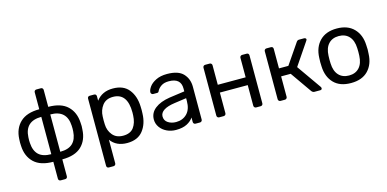

<svg xmlns="http://www.w3.org/2000/svg" viewBox="-81 -1178 3705 1836"><g transform="rotate(-15 1772.0 -260.0)"><path d="M51.8 -259.8 53.2 -294.9Q58.1 -397.9 122.6 -459Q187 -520 312 -520V-687Q312 -698.2 318.6 -704.1Q325.2 -710 335 -710H378.9Q388.7 -710 394.8 -703.4Q400.9 -696.8 400.9 -687V-520Q526.9 -520 590.8 -459Q654.8 -397.9 660.2 -294.9Q662.1 -272.9 662.1 -259.8Q662.1 -247.6 660.2 -226.1Q655.3 -122.1 591.6 -61Q527.8 0 400.9 0V167Q400.9 176.8 395 183.3Q389.2 189.9 378.9 189.9H335Q325.2 189.9 318.6 184.1Q312 178.2 312 167V0Q186 0 122.1 -61Q58.1 -122.1 53.2 -226.1ZM141.1 -259.8 142.1 -231.9Q147 -152.8 188.5 -114Q230 -75.2 312 -75.2V-444.8Q149.9 -444.8 142.1 -288.1ZM400.9 -75.2Q482.9 -75.2 524.4 -114.5Q565.9 -153.8 570.8 -231.9Q571.8 -241.7 571.8 -259.8Q571.8 -277.8 570.8 -288.1Q563 -445.3 400.9 -444.8Z M789.1 167V-497.1Q789.1 -508.3 795.4 -514.2Q801.8 -520 812 -520H854Q865.2 -520 871.1 -513.9Q877 -507.8 877 -497.1V-453.1Q935.1 -530.3 1042 -529.8Q1147 -529.8 1199.5 -463.4Q1252 -397 1254.9 -293.9Q1255.9 -282.7 1255.9 -259.8Q1255.9 -236.8 1254.9 -226.1Q1252 -124 1199.5 -57.1Q1147 9.8 1042 9.8Q935.1 9.8 879.9 -65.9V167Q879.9 176.8 873.3 183.3Q866.7 189.9 856.9 189.9H812Q801.8 189.9 795.4 184.1Q789.1 178.2 789.1 167ZM879.9 -217.8Q881.8 -156.7 918.5 -112.3Q955.1 -67.9 1022.9 -67.9Q1094.7 -67.9 1127.9 -113Q1161.1 -158.2 1164.1 -231Q1165 -240.7 1165 -259.8Q1165 -451.7 1022.9 -452.1Q953.1 -452.1 917.5 -405.5Q881.8 -358.9 879.9 -295.9Q878.9 -284.7 878.9 -256.8Q878.9 -229 879.9 -217.8Z M1344.7 -141.1Q1344.7 -207 1398.7 -249Q1452.6 -291 1545.4 -305.2L1695.8 -326.2V-355Q1695.8 -458 1576.7 -458Q1530.8 -458 1502.7 -439.5Q1474.6 -420.9 1461.4 -396Q1457.5 -386.2 1453.1 -382.6Q1448.7 -378.9 1440.4 -378.9H1401.9Q1393.1 -378.9 1386.5 -385.5Q1379.9 -392.1 1379.9 -400.9Q1379.9 -423.8 1401.4 -454.3Q1422.9 -484.9 1467.8 -507.3Q1512.7 -529.8 1577.6 -529.8Q1689.5 -529.8 1738 -477.8Q1786.6 -425.8 1786.6 -348.1V-22.9Q1786.6 -13.2 1780 -6.6Q1773.4 0 1763.7 0H1719.7Q1710 0 1703.9 -6.6Q1697.8 -13.2 1697.8 -22.9V-66.9Q1675.8 -33.7 1633.8 -12Q1591.8 9.8 1525.9 9.8Q1476.6 9.8 1435.1 -10Q1393.6 -29.8 1369.1 -64.5Q1344.7 -99.1 1344.7 -141.1ZM1432.6 -147.9Q1432.6 -106.9 1466.1 -85Q1499.5 -63 1545.4 -63Q1611.8 -63 1653.8 -106Q1695.8 -148.9 1695.8 -231V-258.8L1578.6 -242.2Q1506.8 -232.4 1469.7 -208.3Q1432.6 -184.1 1432.6 -147.9Z M1931.6 -22.9V-497.1Q1931.6 -506.8 1938 -513.4Q1944.3 -520 1954.6 -520H1998.5Q2008.3 -520 2014.9 -513.4Q2021.5 -506.8 2021.5 -497.1V-304.2H2297.4V-497.1Q2297.4 -506.8 2304 -513.4Q2310.5 -520 2320.3 -520H2364.3Q2375.5 -520 2381.3 -513.9Q2387.2 -507.8 2387.2 -497.1V-22.9Q2387.2 -13.2 2380.9 -6.6Q2374.5 0 2364.3 0H2320.3Q2310.5 0 2304 -6.6Q2297.4 -13.2 2297.4 -22.9V-227.1H2021.5V-22.9Q2021.5 -13.2 2014.9 -6.6Q2008.3 0 1998.5 0H1954.6Q1944.3 0 1938 -6.6Q1931.6 -13.2 1931.6 -22.9Z M2538.6 -22.9V-497.1Q2538.6 -506.8 2544.9 -513.4Q2551.3 -520 2561.5 -520H2604.5Q2615.7 -520 2621.6 -513.9Q2627.4 -507.8 2627.4 -497.1V-304.2H2720.2L2857.4 -504.9Q2867.2 -520 2883.3 -520H2932.6Q2941.4 -520 2947.5 -515.6Q2953.6 -511.2 2953.6 -503.9Q2953.6 -502 2951.4 -498.5Q2949.2 -495.1 2948.2 -492.2L2798.3 -271L2968.3 -28.8Q2972.2 -22 2972.2 -16.1Q2972.2 0 2953.6 0H2896.5Q2881.3 0 2869.1 -15.1L2722.2 -225.1H2627.4V-22.9Q2627.4 -13.2 2620.8 -6.6Q2614.3 0 2604.5 0H2561.5Q2551.8 0 2545.2 -6.6Q2538.6 -13.2 2538.6 -22.9Z M3023.9 -259.8 3025.4 -303.2Q3029.3 -406.2 3089.8 -468Q3150.4 -529.8 3258.3 -529.8Q3366.2 -529.8 3426.8 -467.8Q3487.3 -405.8 3491.2 -303.2Q3493.2 -281.2 3493.2 -259.8Q3493.2 -238.8 3491.2 -216.8Q3487.3 -113.8 3427.7 -52Q3368.2 9.8 3258.3 9.8Q3147.9 9.8 3088.6 -52Q3029.3 -113.8 3025.4 -216.8ZM3115.2 -259.8 3116.2 -222.2Q3119.1 -146 3156.7 -105.5Q3194.3 -64.9 3258.3 -64.9Q3322.3 -64.9 3359.6 -105.5Q3397 -146 3400.4 -222.2Q3401.4 -231.9 3401.4 -259.8Q3401.4 -287.6 3400.4 -297.9Q3397.5 -374 3359.9 -414.6Q3322.3 -455.1 3258.3 -455.1Q3194.3 -455.1 3156.7 -414.6Q3119.1 -374 3116.2 -297.9Z"/></g></svg>

Font: Rubik AZ
Style: Regular
Weight: 400
Designer: Hubert and Fischer
Foundry: Hubert & Fischer
Version: Version 2.000